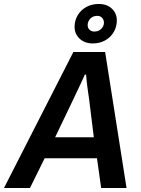

<svg xmlns="http://www.w3.org/2000/svg" viewBox="-61 -948 709 968"><path d="M-41 0 309 -686H469L577 0H449L428 -150H164L90 0ZM217 -256H412L388 -450Q386 -465 383.5 -481Q381 -497 379 -513.5Q377 -530 375.5 -545Q374 -560 373 -572H367Q359 -554 348 -530.5Q337 -507 326.5 -485Q316 -463 309 -448ZM407 -729Q366 -729 340.5 -753Q315 -777 315 -812Q315 -845 331 -871.5Q347 -898 374.5 -913Q402 -928 437 -928Q478 -928 503 -904.5Q528 -881 528 -845Q528 -813 512.5 -786.5Q497 -760 469.5 -744.5Q442 -729 407 -729ZM414 -789Q429 -789 439.5 -795Q450 -801 456.5 -811.5Q463 -822 463 -834Q463 -848 454 -858Q445 -868 430 -868Q415 -868 404.5 -862Q394 -856 387.5 -845Q381 -834 381 -821Q381 -807 390.5 -798Q400 -789 414 -789Z"/></svg>

Font: Archivo SemiCondensed SemiBold
Style: Italic
Weight: 600
Width: 4
Italic angle: -10°
Designer: Hector Gatti
Foundry: Omnibus-Type
Version: Version 2.001